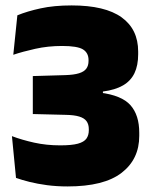

<svg xmlns="http://www.w3.org/2000/svg" viewBox="-20 -673 560 708"><path d="M229 14.5Q189 14.5 153.5 9.8Q118 5 89 -2.2Q60 -9.5 39 -17L24 -171Q61 -157 106 -147Q151 -137 202 -137Q244.5 -137 267.2 -143.2Q290 -149.5 298.8 -162Q307.5 -174.5 307.5 -192.5V-196.5Q307.5 -214.5 299.2 -226Q291 -237.5 272.2 -243.2Q253.5 -249 221.5 -249.5L101 -252.5V-392.5L221 -396Q252.5 -397 271.2 -402.8Q290 -408.5 298.2 -419.8Q306.5 -431 306.5 -448.5V-451.5Q306.5 -478 286 -490.8Q265.5 -503.5 209 -503.5Q157 -503.5 110 -493Q63 -482.5 29 -471L44 -616.5Q80.5 -631.5 129.8 -642.2Q179 -653 244 -653Q367.5 -653 428.5 -609Q489.5 -565 489.5 -483V-473Q489.5 -431.5 475.8 -403Q462 -374.5 433.5 -358Q405 -341.5 359.5 -335.5V-311.5L348.5 -331.5Q429 -321.5 461.2 -285Q493.5 -248.5 493.5 -183.5V-172Q493.5 -86 428.5 -35.8Q363.5 14.5 229 14.5Z"/></svg>

Font: Anek Gujarati ExtraBold
Style: Regular
Weight: 800
Version: Version 1.003